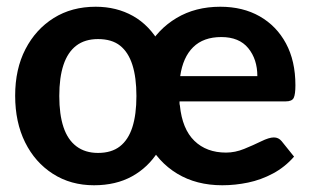

<svg xmlns="http://www.w3.org/2000/svg" viewBox="-20 -542 923 570"><path d="M259 8Q190 8 137 -26Q84 -60 54.5 -119.5Q25 -179 25 -258Q25 -337 55.5 -396Q86 -455 139.5 -488.5Q193 -522 264 -522Q326 -522 375 -494.5Q424 -467 456 -410L450 -93Q420 -45 372 -18.5Q324 8 259 8ZM271 -88Q311 -88 336 -107.5Q361 -127 373 -164.5Q385 -202 385 -257Q385 -312 373 -349.5Q361 -387 336.5 -406.5Q312 -426 271 -426Q232 -426 206.5 -406.5Q181 -387 168.5 -349.5Q156 -312 156 -257Q156 -202 168.5 -164.5Q181 -127 207 -107.5Q233 -88 271 -88ZM640 8Q563 8 506 -26.5Q449 -61 417.5 -123.5Q386 -186 386 -268Q386 -340 417 -397.5Q448 -455 504 -488.5Q560 -522 634 -522Q701 -522 751 -493.5Q801 -465 829 -413Q857 -361 857 -289Q857 -262 852 -251.5Q847 -241 828 -241H513Q513 -238 513 -235Q513 -232 514 -229Q521 -159 557 -124Q593 -89 651 -89Q678 -89 705 -100Q732 -111 755.5 -122.5Q779 -134 793 -134Q807 -134 816 -123L853 -77Q826 -46 790.5 -27Q755 -8 716.5 0Q678 8 640 8ZM515 -316H744Q744 -366 717 -399Q690 -432 637 -432Q584 -432 553.5 -402Q523 -372 515 -316Z"/></svg>

Font: Aleo
Style: Bold
Weight: 700
Designer: Alessio Laiso
Foundry: Alessio Laiso
Version: Version 2.001;gftools[0.9.29]